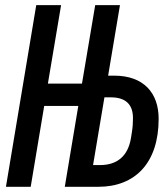

<svg xmlns="http://www.w3.org/2000/svg" viewBox="-20 -718 640 738"><path d="M2.8 0H98L149.9 -310.7H280.9L229 0H358C499.3 0 589.8 -91.6 589.8 -261.4C589.8 -361.5 531.6 -427.2 419 -427.2H395.6L441.1 -698.2H345.9L295.1 -396.7H164.1L214.8 -698.2H119.3ZM337.7 -83.5 381.4 -343.8H406.2C462.4 -343.8 491.1 -317.1 491.1 -264.2C491.1 -245.7 490.1 -229.4 486.9 -209.5L483.3 -186.8C471.6 -117.2 429.7 -83.5 364.3 -83.5Z"/></svg>

Font: Margiela Mono Italic Medium It
Style: Regular
Weight: 500
Designer: Mike Abbink, Paul van der Laan, Pieter van Rosmalen
Foundry: Bold Monday
Version: Version 2.003 2021